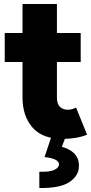

<svg xmlns="http://www.w3.org/2000/svg" viewBox="-20 -694 462 970"><path d="M297.9 7.8Q193.4 7.8 143.6 -50.5Q93.8 -108.9 93.8 -200.2V-673.8H267.6V-200.2Q267.6 -168.9 283 -154.3Q298.3 -139.6 322.3 -139.6Q334 -139.6 344.7 -142.8Q355.5 -146 364.3 -150.4L419.9 -13.7Q396.5 -3.4 363 2.2Q329.6 7.8 297.9 7.8ZM3.9 -380.9V-527.3H387.7V-380.9ZM178.7 255.9V173.8Q232.9 175.3 255.6 163.8Q278.3 152.3 278.3 135.7Q278.3 122.6 259.8 112.8Q241.2 103 205.1 99.6L238.3 0H310.5L280.3 80.1L274.4 43.9Q321.3 51.8 350.1 76.7Q378.9 101.6 378.9 143.6Q378.9 193.4 331.5 225.3Q284.2 257.3 178.7 255.9Z"/></svg>

Font: Reddit Sans Black
Style: Regular
Weight: 900
Version: Version 1.014